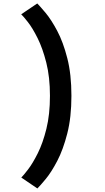

<svg xmlns="http://www.w3.org/2000/svg" viewBox="-20 -834 590 1082"><path d="M190.5 228 100 166.5Q112 155 138.2 120.8Q164.5 86.5 193 29.5Q221.5 -27.5 241.5 -108.2Q261.5 -189 261.5 -294Q261.5 -399.5 241 -480.5Q220.5 -561.5 192 -618.8Q163.5 -676 137.2 -709.5Q111 -743 99.5 -753.5L190 -814.5Q206 -798.5 237.5 -760.8Q269 -723 302.5 -660Q336 -597 359.2 -506.2Q382.5 -415.5 382.5 -294Q382.5 -173 359.2 -82Q336 9 303 72.2Q270 135.5 238.5 173.8Q207 212 190.5 228Z"/></svg>

Font: Trispace SemiCondensed Medium
Style: Regular
Weight: 500
Width: 4
Designer: Tyler Finck
Foundry: Etcetera Type Company
Version: Version 1.210; ttfautohint (v1.8.3)